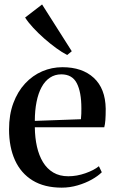

<svg xmlns="http://www.w3.org/2000/svg" viewBox="-20 -829 512 860"><path d="M256.5 11.5Q179 11.5 126.5 -20.5Q74 -52.5 47.2 -111.2Q20.5 -170 20.5 -249.5Q20.5 -315.5 39.8 -367.2Q59 -419 92.5 -455Q126 -491 169 -509.5Q212 -528 259.5 -528Q348.5 -528 400.2 -480.2Q452 -432.5 453.5 -342Q453.5 -311 452 -291.2Q450.5 -271.5 447 -259H136Q136.5 -212 145.5 -172.2Q154.5 -132.5 172.5 -102.8Q190.5 -73 218.8 -56.2Q247 -39.5 286 -39.5Q324 -39.5 362.5 -53Q401 -66.5 423 -84.5L436 -57.5Q419 -40.5 391 -24.8Q363 -9 328 1.2Q293 11.5 256.5 11.5ZM136 -287.5 342.5 -295Q344 -307.5 344.2 -319.5Q344.5 -331.5 344.5 -344Q344.5 -416.5 324 -456.2Q303.5 -496 254.5 -496Q226 -496 203.8 -481.2Q181.5 -466.5 166.5 -439Q151.5 -411.5 143.8 -373Q136 -334.5 136 -287.5ZM280.5 -583Q258.5 -594 231.8 -613.5Q205 -633 178.2 -656.5Q151.5 -680 128.8 -704.5Q106 -729 92.5 -750.5L168.5 -809L301.5 -599.5L281.5 -583Z"/></svg>

Font: Merriweather 120pt Medium
Style: Regular
Weight: 500
Version: Version 2.100